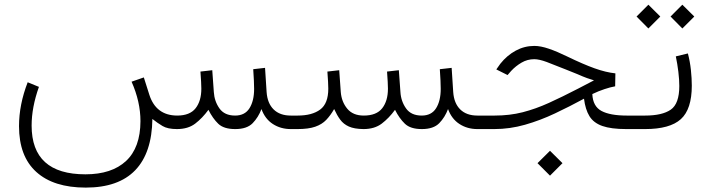

<svg xmlns="http://www.w3.org/2000/svg" viewBox="-20 -560 3084 833"><path d="M747.6 0Q707.5 0 685.3 -13.2Q663.1 -26.4 641.1 -43.9Q639.2 103 566.7 178.5Q494.1 253.9 352.1 253.9Q212.4 253.9 137.5 186Q62.5 118.2 62.5 -12.7Q62.5 -106 100.1 -203.1L148.9 -183.1Q117.2 -94.2 117.2 -15.1Q117.2 196.3 350.6 196.3Q464.8 196.3 526.9 138.4Q588.9 80.6 589.4 -34.2Q589.4 -118.7 550.8 -205.6L604 -224.1L627.9 -148.9Q656.7 -59.1 748.5 -58.6Q803.7 -58.6 828.6 -90.3Q853.5 -122.1 853.5 -175.3Q853.5 -186.5 852.5 -205.1Q851.6 -223.6 849.6 -249.5L900.9 -255.4L907.7 -160.6Q910.2 -120.6 932.1 -89.6Q954.1 -58.6 1000 -58.6Q1042.5 -58.6 1062.5 -90.6Q1082.5 -122.6 1082.5 -174.3Q1082.5 -189.5 1081.5 -210.9Q1080.6 -232.4 1078.6 -259.8L1129.9 -265.6L1136.7 -160.6Q1140.1 -111.8 1167.2 -85.2Q1194.3 -58.6 1241.7 -58.6H1256.3V0H1241.7Q1197.8 0 1163.8 -22Q1129.9 -43.9 1114.3 -86.9Q1101.1 -51.3 1076.2 -25.6Q1051.3 0 1000.5 0Q950.7 0 926.8 -23.2Q902.8 -46.4 884.3 -83.5Q857.9 -47.4 826.9 -23.7Q795.9 0 747.6 0Z M1809.6 -58.6Q1852.1 -58.6 1872.1 -90.6Q1892.1 -122.6 1892.1 -174.3Q1892.1 -189.5 1891.1 -210.9Q1890.1 -232.4 1888.2 -259.8L1939.5 -265.6L1946.3 -160.6Q1949.7 -111.8 1976.8 -85.2Q2003.9 -58.6 2051.3 -58.6H2065.9V0H2051.3Q2007.3 0 1973.4 -22Q1939.5 -43.9 1923.8 -86.9Q1910.6 -51.3 1885.7 -25.6Q1860.8 0 1810.1 0Q1760.7 0 1736.6 -23.2Q1712.4 -46.4 1693.8 -83.5Q1667.5 -47.4 1636.2 -23.7Q1605 0 1557.1 0Q1517.1 -0.5 1493.7 -11Q1470.2 -21.5 1456.1 -40.8Q1441.9 -60.1 1429.7 -86.9Q1414.1 -59.6 1395.5 -40Q1377 -20.5 1347.7 -10.3Q1318.4 0 1270.5 0H1236.8V-58.6H1271.5Q1334 -58.6 1369.1 -84.7Q1404.3 -110.8 1404.3 -175.3Q1404.3 -186.5 1403.3 -205.3Q1402.3 -224.1 1400.4 -249.5L1451.7 -255.4L1458.5 -160.6Q1461.9 -118.2 1486.6 -88.4Q1511.2 -58.6 1558.1 -58.6Q1613.3 -58.6 1638.2 -90.3Q1663.1 -122.1 1663.1 -175.3Q1663.1 -186.5 1662.1 -205.1Q1661.1 -223.6 1659.2 -249.5L1710.4 -255.4L1717.3 -160.6Q1719.7 -120.6 1741.7 -89.6Q1763.7 -58.6 1809.6 -58.6Z M2312 147.9 2366.2 94.2 2420.4 147.9 2366.2 202.1ZM2648.9 -185.5Q2628.9 -182.1 2602.5 -173.3Q2576.2 -164.6 2549.8 -151.9Q2552.2 -98.6 2589.6 -78.6Q2627 -58.6 2699.2 -58.6H2725.6V0H2697.3Q2631.3 0 2593.3 -13.4Q2555.2 -26.9 2537.4 -55.9Q2519.5 -85 2513.7 -131.8Q2451.7 -98.1 2387.7 -67.9Q2323.7 -37.6 2257.8 -18.8Q2191.9 0 2124.5 0H2046.4V-58.6H2126Q2191.4 -58.6 2247.6 -73Q2303.7 -87.4 2361.3 -113.5Q2418.9 -139.6 2487.8 -175.3L2557.1 -211.4Q2536.6 -217.8 2526.9 -221.2Q2517.1 -224.6 2508.5 -228.3Q2500 -231.9 2483.9 -238.8Q2467.8 -245.6 2434.1 -258.8Q2384.8 -278.8 2352.1 -291Q2319.3 -303.2 2297.9 -303.2Q2268.1 -303.2 2242.7 -288.3Q2217.3 -273.4 2197.8 -252.4L2182.1 -234.4L2133.3 -258.8L2150.9 -283.7Q2179.7 -319.8 2217.5 -340.3Q2255.4 -360.8 2298.3 -360.8Q2325.7 -360.8 2361.3 -348.6Q2397 -336.4 2439.9 -315.4Q2510.3 -281.2 2559.3 -263.7Q2608.4 -246.1 2649.9 -241.7Z M2964.4 -328.1Q2973.6 -293.5 2977.5 -256.8Q2981.4 -220.2 2981.4 -188.5Q2981.4 -85.9 2933.8 -43Q2886.2 0 2778.8 0H2706.1V-58.6H2778.8Q2853 -58.6 2890.1 -84.2Q2927.2 -109.9 2927.2 -187Q2927.2 -213.9 2923.1 -248.3Q2918.9 -282.7 2912.1 -315.4ZM2889.2 -488.3 2940.4 -539.6 2992.2 -488.3 2940.4 -436.5ZM2741.7 -488.3 2793 -539.6 2844.7 -488.3 2793 -436.5Z"/></svg>

Font: Vazir Thin FD-WOL-UI
Style: Thin-FD-WOL-UI
Weight: 100
Designer: Saber Rastikerdar
Foundry: Saber Rastikerdar
Version: Version 30.1.0